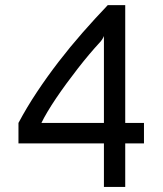

<svg xmlns="http://www.w3.org/2000/svg" viewBox="-20 -736 640 756"><path d="M389.2 0V-171.4H52.7V-252Q85.4 -313.5 125.7 -374Q166 -434.6 210.9 -492.9Q255.9 -551.3 304.9 -607.2Q354 -663.1 404.3 -715.8H473.1V-252H546.9V-171.4H473.1V0ZM389.2 -252V-594.2Q386.7 -587.4 381.8 -580.1Q377 -572.8 370.6 -566.4Q353 -547.4 331.5 -522Q310.1 -496.6 287.6 -467.8Q265.1 -439 242.9 -408.7Q220.7 -378.4 201.4 -349.9Q182.1 -321.3 167 -295.9Q151.9 -270.5 143.1 -252Z"/></svg>

Font: Arian AMU
Style: Regular
Weight: 400
Designer: Ruben Hakobyan (Tarumian)
Foundry: Ruben Hakobyan (Tarumian)
Version: Version 4.003